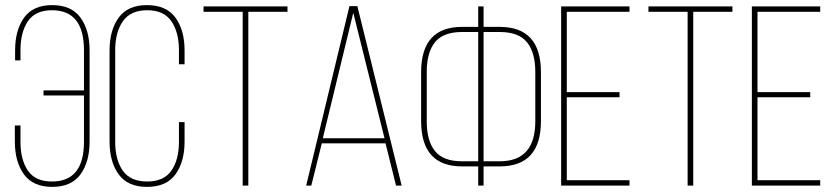

<svg xmlns="http://www.w3.org/2000/svg" viewBox="-20 -725 3262 750"><path d="M330 -528V-172Q330 -93 294.5 -44Q259 5 184 5Q109 5 73.5 -44Q38 -93 38 -172V-235H60V-171Q60 -101 89 -58.5Q118 -16 183 -16Q308 -16 308 -171V-352H150V-372H308V-529Q308 -685 183 -685Q118 -685 89 -642Q60 -599 60 -529V-489H39V-528Q39 -607 74 -656Q109 -705 184 -705Q259 -705 294.5 -656Q330 -607 330 -528Z M554 -705Q630 -705 665.5 -656Q701 -607 701 -528V-474H679V-529Q679 -599 649.5 -642Q620 -685 555 -685Q490 -685 460 -642Q430 -599 430 -529V-171Q430 -101 459.5 -58.5Q489 -16 555 -16Q620 -16 649.5 -58.5Q679 -101 679 -171V-248H701V-172Q701 -93 665.5 -44Q630 5 554 5Q479 5 443.5 -44Q408 -93 408 -172V-528Q408 -607 443.5 -656Q479 -705 554 -705Z M950 0H928V-679H775V-700H1103V-679H950Z M1486 -165H1237L1196 0H1176L1345 -701H1376L1549 0H1527ZM1360 -675 1241 -185H1482Z M1869 -620H1932Q2093 -620 2093 -443V-252Q2093 -75 1932 -75H1869V0H1848V-75H1785Q1625 -75 1625 -252V-443Q1625 -620 1785 -620H1848V-700H1869ZM1848 -600H1785Q1711 -600 1679 -560Q1647 -520 1647 -444V-251Q1647 -175 1679 -135Q1711 -95 1785 -95H1848ZM1869 -95H1932Q2071 -95 2071 -251V-444Q2071 -520 2038.5 -560Q2006 -600 1932 -600H1869Z M2194 -365H2400V-345H2194V-21H2439V0H2172V-700H2439V-679H2194Z M2688 0H2666V-679H2513V-700H2841V-679H2688Z M2939 -365H3145V-345H2939V-21H3184V0H2917V-700H3184V-679H2939Z"/></svg>

Font: Bebas Neue Light
Style: Regular
Weight: 300
Designer: Ryoichi Tsunekawa
Foundry: Ryoichi Tsunekawa
Version: Version 1.003;PS 001.003;hotconv 1.0.70;makeotf.lib2.5.58329